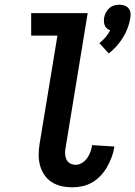

<svg xmlns="http://www.w3.org/2000/svg" viewBox="-20 -791 577 819"><path d="M444 -563 404 -607Q418 -618 430 -632Q442 -646 450 -662Q443 -664 436.5 -669.5Q430 -675 427 -682Q424 -689 423.5 -697.5Q423 -706 424 -715Q426 -726 431.5 -737Q437 -748 446 -756Q455 -764 466.5 -767.5Q478 -771 489 -771Q500 -771 510.5 -767.5Q521 -764 528 -756Q535 -748 536.5 -737Q538 -726 536 -715Q533 -694 525 -672.5Q517 -651 505 -631.5Q493 -612 477.5 -594.5Q462 -577 444 -563ZM289 8Q265 8 242.5 3Q220 -2 201 -14Q182 -26 169.5 -44.5Q157 -63 151 -84.5Q145 -106 145 -130Q145 -154 149 -178L225 -639H113V-735H354L260 -162Q257 -149 257.5 -136Q258 -123 263 -111.5Q268 -100 279 -94Q290 -88 303 -88Q317 -88 330.5 -96.5Q344 -105 352.5 -117.5Q361 -130 366 -144Q371 -158 373 -172L468 -166Q465 -144 457 -122.5Q449 -101 438 -81Q427 -61 411 -43.5Q395 -26 375 -14Q355 -2 333 3Q311 8 289 8Z"/></svg>

Font: Iosevka Term Curly
Style: Bold Italic
Weight: 700
Italic angle: -9°
Designer: Belleve Invis
Foundry: Belleve Invis
Version: Version 32.3.0